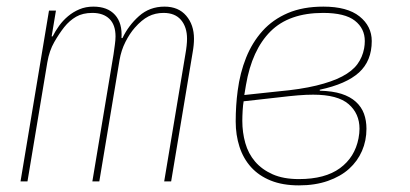

<svg xmlns="http://www.w3.org/2000/svg" viewBox="-20 -548 1240 580"><path d="M42 0 128 -516H149L136 -438H139Q147 -454 158.5 -470Q170 -486 185.5 -499Q201 -512 220 -520Q239 -528 262 -528Q305 -528 327.5 -503Q350 -478 347 -433H350Q368 -471 400 -499.5Q432 -528 477 -528Q519 -528 542.5 -500.5Q566 -473 566 -431Q566 -422 565 -411.5Q564 -401 562 -390L497 0H476L540 -384Q545 -412 545 -431Q545 -466 527 -487.5Q509 -509 474 -509Q449 -509 428.5 -498.5Q408 -488 387 -464Q372 -447 359 -421.5Q346 -396 341 -366L280 0H259L323 -384Q325 -399 327 -413Q329 -427 329 -438Q329 -473 310.5 -491Q292 -509 259 -509Q230 -509 210 -497.5Q190 -486 174 -466Q159 -447 144 -421Q129 -395 123 -360L63 0Z M883 12Q834 12 798 -2.5Q762 -17 738.5 -43Q715 -69 703.5 -104.5Q692 -140 692 -181Q692 -229 698 -274Q705 -328 723.5 -374Q742 -420 773 -454.5Q804 -489 849.5 -508.5Q895 -528 957 -528Q1029 -528 1066 -498.5Q1103 -469 1103 -424Q1103 -364 1064.5 -329Q1026 -294 946 -277V-274Q985 -273 1011.5 -264.5Q1038 -256 1055 -240.5Q1072 -225 1079.5 -204.5Q1087 -184 1087 -159Q1087 -123 1073.5 -92Q1060 -61 1034.5 -38Q1009 -15 970.5 -1.5Q932 12 883 12ZM883 -7Q962 -7 1007 -40Q1052 -73 1063 -130Q1066 -146 1066 -159Q1066 -205 1033 -233.5Q1000 -262 926 -262Q905 -262 880.5 -260Q856 -258 823 -254L716 -242Q714 -231 713 -214Q712 -197 712 -183Q712 -148 721 -116Q730 -84 750.5 -60Q771 -36 803.5 -21.5Q836 -7 883 -7ZM821 -272Q888 -278 935.5 -289.5Q983 -301 1013.5 -317Q1044 -333 1059.5 -354Q1075 -375 1080 -402Q1081 -407 1081.5 -413Q1082 -419 1082 -424Q1082 -462 1052 -485.5Q1022 -509 956 -509Q853 -509 797 -453Q741 -397 723 -291L718 -261Z"/></svg>

Font: IBM Plex Mono Thin
Style: Italic
Weight: 100
Italic angle: -9°
Monospace: yes
Designer: Mike Abbink, Paul van der Laan, Pieter van Rosmalen
Foundry: Bold Monday
Version: Version 2.3